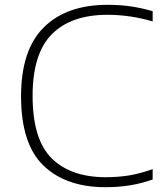

<svg xmlns="http://www.w3.org/2000/svg" viewBox="-20 -769 682 798"><path d="M67.5 -369Q67.5 -561.5 162 -655.2Q256.5 -749 427 -749Q479 -749 523.5 -742.5Q568 -736 614.5 -722.5V-680Q521 -707.5 427 -707.5Q275.5 -707.5 195.5 -626.8Q115.5 -546 115.5 -371Q115.5 -189.5 194.8 -111Q274 -32.5 420 -32.5Q471.5 -32.5 516.8 -40Q562 -47.5 614.5 -66V-23Q568.5 -6.5 520.5 1.2Q472.5 9 418 9Q254.5 9 161 -80.5Q67.5 -170 67.5 -369Z"/></svg>

Font: Encode Sans Expanded ExtraLight
Style: Regular
Weight: 275
Width: 7
Designer: Multiple Designers
Foundry: Impallari Type
Version: Version 2.000